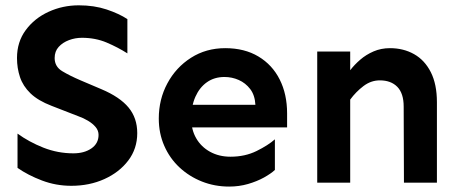

<svg xmlns="http://www.w3.org/2000/svg" viewBox="-20 -687 1729 722"><path d="M248 11.7Q190.4 11.7 137.7 -8.3Q85 -28.3 45.9 -55.7V-184.6Q88.9 -153.3 143.1 -131.8Q197.3 -110.4 255.9 -110.4Q296.9 -110.4 323.7 -128.9Q350.6 -147.5 350.6 -179.7Q350.6 -196.3 339.4 -209.5Q328.1 -222.7 311 -232.9Q293.9 -243.2 274.4 -250L173.8 -289.1Q123 -308.6 94.7 -335.9Q66.4 -363.3 55.2 -397Q43.9 -430.7 43.9 -468.8Q43.9 -529.3 76.7 -573.7Q109.4 -618.2 162.6 -642.6Q215.8 -667 276.4 -667Q334 -667 380.9 -651.4Q427.7 -635.7 459 -615.2V-486.3Q423.8 -508.8 381.3 -526.9Q338.9 -544.9 288.1 -544.9Q262.7 -544.9 239.3 -536.1Q215.8 -527.3 200.7 -510.7Q185.5 -494.1 185.5 -468.8Q185.5 -436.5 213.9 -419.4Q242.2 -402.3 283.2 -384.8L361.3 -351.6Q430.7 -322.3 463.4 -282.7Q496.1 -243.2 496.1 -186.5Q496.1 -127.9 462.4 -83.5Q428.7 -39.1 372.6 -13.7Q316.4 11.7 248 11.7Z M841.8 14.6Q787.1 14.6 739.3 -4.4Q691.4 -23.4 654.8 -57.6Q618.2 -91.8 597.7 -138.7Q577.1 -185.5 577.1 -241.2Q577.1 -313.5 609.4 -373.5Q641.6 -433.6 698.2 -469.7Q754.9 -505.9 827.1 -505.9Q899.4 -505.9 951.7 -474.6Q1003.9 -443.4 1031.7 -388.2Q1059.6 -333 1059.6 -260.7V-208H691.4V-293H940.4Q938.5 -329.1 920.9 -352.1Q903.3 -375 877.9 -386.2Q852.5 -397.5 824.2 -397.5Q786.1 -397.5 758.3 -377.9Q730.5 -358.4 714.8 -323.2Q699.2 -288.1 699.2 -241.2Q699.2 -199.2 717.8 -167Q736.3 -134.8 770 -116.2Q803.7 -97.7 846.7 -97.7Q901.4 -97.7 944.8 -119.1Q988.3 -140.6 1013.7 -163.1V-47.9Q999 -34.2 972.7 -19.5Q946.3 -4.9 912.6 4.9Q878.9 14.6 841.8 14.6Z M1499 0 1498 -286.1Q1498 -335.9 1474.1 -360.4Q1450.2 -384.8 1408.2 -384.8Q1375 -384.8 1346.7 -363.3Q1318.4 -341.8 1296.9 -312.5V-422.9Q1312.5 -443.4 1334.5 -462.4Q1356.4 -481.4 1384.8 -493.7Q1413.1 -505.9 1446.3 -505.9Q1497.1 -505.9 1537.1 -483.4Q1577.1 -460.9 1600.1 -415.5Q1623 -370.1 1623 -302.7V0ZM1172.9 0V-493.2H1296.9V0Z"/></svg>

Font: Sen
Style: Bold
Weight: 700
Designer: Kosal Sen, Philatype
Foundry: Philatype
Version: Version 2.000;gftools[0.9.31]